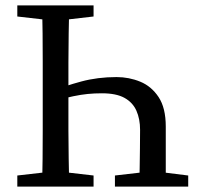

<svg xmlns="http://www.w3.org/2000/svg" viewBox="-20 -690 746 710"><path d="M44 0V-41L175 -56H196L326 -41V0ZM135 0Q137 -51 137.5 -102Q138 -153 138 -205.5Q138 -258 138 -310V-359Q138 -411 138 -463Q138 -515 137.5 -567Q137 -619 135 -670H236Q235 -620 234 -567.5Q233 -515 233 -459Q233 -403 233 -341V-310Q233 -259 233 -207Q233 -155 234 -103.5Q235 -52 236 0ZM175 -614 44 -629V-670H326V-629L196 -614ZM405 0V-41L535 -56H556L676 -41V0ZM495 0Q496 -33 496.5 -68.5Q497 -104 497.5 -140.5Q498 -177 498 -210Q498 -250 484.5 -280.5Q471 -311 440.5 -328Q410 -345 357 -345Q329 -345 304 -342.5Q279 -340 250.5 -334Q222 -328 185 -318L176 -354Q219 -372 280 -388.5Q341 -405 411 -405Q457 -405 498.5 -388Q540 -371 566.5 -331Q593 -291 593 -222V0Z"/></svg>

Font: Source Serif 4 Variable
Style: Regular
Weight: 400
Designer: Frank Grießhammer
Foundry: Adobe
Version: Version 4.005;hotconv 1.1.0;makeotfexe 2.6.0